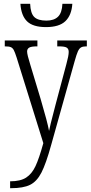

<svg xmlns="http://www.w3.org/2000/svg" viewBox="-20 -748 475 1006"><path d="M33 202Q87 202 117 182.5Q147 163 166 122.5Q185 82 207 2L67 -447Q58 -475 52 -486Q46 -497 36.5 -501Q27 -505 7 -505H5V-536H176V-505H173Q144 -505 133 -498.5Q122 -492 122 -478Q122 -462 139 -408L193 -229Q229 -107 237 -62Q241 -82 246 -102Q251 -122 256 -141Q270 -194 272 -203L328 -413Q340 -456 340 -476Q340 -492 329.5 -498.5Q319 -505 290 -505H280V-536H435V-505H431Q414 -505 404.5 -499.5Q395 -494 388 -478.5Q381 -463 371 -427L248 12Q221 110 197 156.5Q173 203 137.5 220.5Q102 238 38 238H33ZM87 -728H138Q140 -678 159.5 -659Q179 -640 223 -640Q263 -640 284 -660.5Q305 -681 307 -728H359Q355 -668 322.5 -637Q290 -606 221 -606Q153 -606 122 -636Q91 -666 87 -728Z"/></svg>

Font: Noto Serif CondLight
Style: Regular
Weight: 300
Width: 3
Designer: Monotype Design Team
Foundry: Monotype Imaging Inc.
Version: Version 1.001